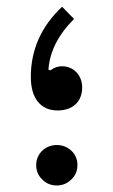

<svg xmlns="http://www.w3.org/2000/svg" viewBox="-20 -550 338 575"><path d="M166 -529.8C103.5 -471.2 72.3 -400.9 72.3 -319.3C72.3 -255.4 102.1 -219.2 152.3 -219.2C196.8 -219.2 226.1 -244.6 226.1 -288.1C226.1 -325.7 199.2 -351.6 166 -351.6C153.3 -351.6 141.6 -347.7 131.3 -339.4L125 -341.3C128.9 -395.5 154.3 -445.8 201.7 -493.2ZM88.4 -55.7C88.4 -38.6 94.2 -24.4 106.4 -12.7C118.2 -0.5 132.8 5.4 149.9 5.4C167 5.4 181.6 -0.5 193.8 -12.7C206.1 -24.4 211.9 -38.6 211.9 -55.7C211.9 -72.8 206.1 -86.9 193.8 -98.6C181.6 -109.9 167 -115.7 149.9 -115.7C115.2 -115.7 88.4 -89.4 88.4 -55.7Z"/></svg>

Font: Estedad Medium
Style: Regular
Weight: 500
Designer: Amin Abedi
Version: Version 7.3